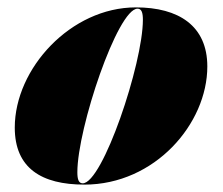

<svg xmlns="http://www.w3.org/2000/svg" viewBox="-20 -490 604 520"><path d="M208.5 10C399.5 10 541.5 -155 541.5 -310C541.5 -420 464 -470 348 -470C172 -470 20 -304.5 20 -144.5C20 -34.5 92.5 10 208.5 10ZM204 6.5C193 6.5 189.5 -4.5 189.5 -23.5C189.5 -142.5 298.5 -466.5 352.5 -466.5C363.5 -466.5 367 -455.5 367 -436.5C367 -317.5 258 6.5 204 6.5Z"/></svg>

Font: Bodoni* 48pt Fatface
Style: Italic
Weight: 900
Italic angle: -13°
Version: Version 2.3